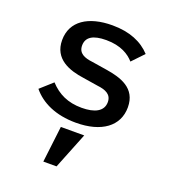

<svg xmlns="http://www.w3.org/2000/svg" viewBox="-142 -633 884 996"><g transform="rotate(20 300.0 -134.5)"><path d="M212 259H285L365 59H236ZM301 12C442 12 528 -51 528 -155C528 -262 438 -288 356 -301L274 -314C231 -319 195 -332 195 -376C195 -422 231 -445 304 -445C385 -445 432 -414 459 -383L520 -447C473 -498 404 -528 308 -528C176 -528 88 -472 88 -367C88 -262 179 -231 260 -220L342 -207C386 -202 421 -188 421 -145C421 -94 374 -71 303 -71C226 -71 171 -98 126 -147L59 -87C108 -27 189 12 301 12Z"/></g></svg>

Font: IBM Mono Medium
Style: Regular
Weight: 500
Monospace: yes
Designer: Mike Abbink, Paul van der Laan, Pieter van Rosmalen
Foundry: Bold Monday
Version: Version 2.3